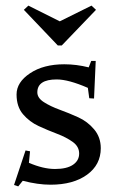

<svg xmlns="http://www.w3.org/2000/svg" viewBox="-20 -643 419 684"><path d="M61 1 45 21 30 16 71 -107 87 -104 83 -63Q134 -41 176 -41Q218 -41 240 -56Q262 -71 262 -96Q262 -121 239 -137.5Q216 -154 183 -166.5Q150 -179 117.5 -194Q85 -209 62 -236Q39 -263 39 -306.5Q39 -350 87 -382Q135 -414 209 -414Q252 -414 296 -403L305 -426H321L315 -292L298 -293L293 -330Q224 -360 182 -360Q113 -360 113 -314Q113 -294 136.5 -279Q160 -264 193 -252Q226 -240 259 -225Q292 -210 315.5 -182Q339 -154 339 -115Q339 -56 290 -20.5Q241 15 160 15Q115 15 61 1ZM65 -608 81 -623 193 -567 306 -623 322 -608 200 -481H186Z"/></svg>

Font: Balthazar
Style: Regular
Weight: 400
Designer: Dario Manuel Muhafara
Foundry: Dario Manuel Muhafara
Version: Version 1.000